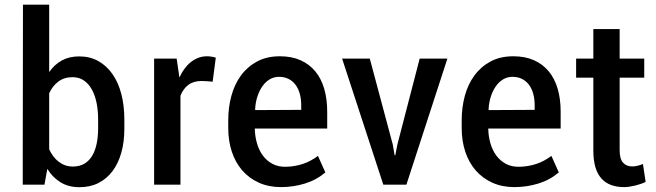

<svg xmlns="http://www.w3.org/2000/svg" viewBox="-20 -781 2775 812"><path d="M505.9 -236.8Q505.9 -181.2 493.2 -135.7Q480.5 -90.3 456.1 -57.6Q431.6 -24.9 396.5 -7.1Q361.3 10.7 315.9 10.7Q270 10.7 236.1 -10Q202.1 -30.8 180.2 -66.9L168 0H76.2V-121.6Q76.2 -282.2 76.7 -441.2Q77.1 -600.1 77.1 -761.2H188V-476.1Q210.4 -508.3 241.7 -525.4Q272.9 -542.5 314.9 -542.5Q360.4 -542.5 395.8 -522.7Q431.2 -502.9 455.8 -467.5Q480.5 -432.1 493.2 -383.1Q505.9 -334 505.9 -275.4ZM395 -275.4Q395 -312 388.7 -344.5Q382.3 -377 369.1 -401.4Q356 -425.8 335.4 -440.2Q314.9 -454.6 286.6 -454.6Q251.5 -454.6 226.8 -436Q202.1 -417.5 188 -386.7V-149.4Q195.3 -133.8 205.1 -120.6Q214.8 -107.4 227.3 -97.7Q239.7 -87.9 254.9 -82.3Q270 -76.7 288.1 -76.7Q316.4 -76.7 336.7 -88.6Q356.9 -100.6 369.9 -122.3Q382.8 -144 388.9 -173.8Q395 -203.6 395 -239.7Z M892.6 -537.1 879.4 -435.5Q866.7 -436.5 856.2 -437.5Q845.7 -438.5 833 -438.5Q798.3 -438.5 776.4 -421.9Q754.4 -405.3 743.2 -376V0H631.8V-533.2H727.1L738.8 -453.1Q747.6 -473.1 759.8 -489.7Q772 -506.3 786.6 -518.1Q801.3 -529.8 818.6 -536.4Q835.9 -543 855 -543Q864.7 -543 875 -541.3Q885.3 -539.6 892.6 -537.1Z M1168.5 10.3Q1116.2 10.3 1075 -8.3Q1033.7 -26.9 1004.9 -59.8Q976.1 -92.8 960.7 -138.7Q945.3 -184.6 945.3 -239.3V-273.4Q945.3 -326.7 958.5 -375.5Q971.7 -424.3 998.8 -461.4Q1025.9 -498.5 1066.9 -520.8Q1107.9 -543 1163.6 -543Q1213.4 -543 1250.7 -526.4Q1288.1 -509.8 1313.2 -479.5Q1338.4 -449.2 1351.1 -405.8Q1363.8 -362.3 1363.8 -309.1V-237.3H1064.9Q1063 -237.3 1061.3 -237.5Q1059.6 -237.8 1057.6 -237.3Q1058.1 -205.1 1066.7 -175.3Q1075.2 -145.5 1091.8 -123Q1108.4 -100.6 1133.1 -87.6Q1157.7 -74.7 1190.9 -75.7Q1226.6 -76.7 1259.8 -87.4Q1293 -98.1 1324.7 -121.6L1356 -51.8Q1317.9 -19.5 1269 -4.6Q1220.2 10.3 1168.5 10.3ZM1159.7 -456.1Q1138.2 -456.1 1120.4 -445.3Q1102.5 -434.6 1089.6 -416Q1076.7 -397.5 1068.6 -372.8Q1060.5 -348.1 1059.1 -320.3V-315.4L1253.9 -316.4V-335.4Q1253.9 -362.3 1247.8 -384.5Q1241.7 -406.7 1229.7 -422.6Q1217.8 -438.5 1200.2 -447.3Q1182.6 -456.1 1159.7 -456.1Z M1641.1 -169.9 1648.9 -124.5H1651.9L1660.6 -169.9L1754.9 -533.2H1872.1L1698.7 0H1601.1L1426.8 -533.2H1543.9Z M2155.8 10.3Q2103.5 10.3 2062.3 -8.3Q2021 -26.9 1992.2 -59.8Q1963.4 -92.8 1948 -138.7Q1932.6 -184.6 1932.6 -239.3V-273.4Q1932.6 -326.7 1945.8 -375.5Q1959 -424.3 1986.1 -461.4Q2013.2 -498.5 2054.2 -520.8Q2095.2 -543 2150.9 -543Q2200.7 -543 2238 -526.4Q2275.4 -509.8 2300.5 -479.5Q2325.7 -449.2 2338.4 -405.8Q2351.1 -362.3 2351.1 -309.1V-237.3H2052.2Q2050.3 -237.3 2048.6 -237.5Q2046.9 -237.8 2044.9 -237.3Q2045.4 -205.1 2054 -175.3Q2062.5 -145.5 2079.1 -123Q2095.7 -100.6 2120.4 -87.6Q2145 -74.7 2178.2 -75.7Q2213.9 -76.7 2247.1 -87.4Q2280.3 -98.1 2312 -121.6L2343.3 -51.8Q2305.2 -19.5 2256.3 -4.6Q2207.5 10.3 2155.8 10.3ZM2147 -456.1Q2125.5 -456.1 2107.7 -445.3Q2089.8 -434.6 2076.9 -416Q2064 -397.5 2055.9 -372.8Q2047.9 -348.1 2046.4 -320.3V-315.4L2241.2 -316.4V-335.4Q2241.2 -362.3 2235.1 -384.5Q2229 -406.7 2217 -422.6Q2205.1 -438.5 2187.5 -447.3Q2169.9 -456.1 2147 -456.1Z M2489.3 -658.2H2600.6V-533.2H2704.6V-452.6H2600.6V-145.5Q2600.6 -108.9 2615 -93Q2629.4 -77.1 2653.8 -77.1Q2665 -77.1 2677.5 -80.3Q2689.9 -83.5 2699.2 -87.4L2710.4 -11.7Q2703.1 -7.8 2692.1 -3.9Q2681.2 0 2668.7 3.2Q2656.2 6.3 2643.3 8.3Q2630.4 10.3 2619.6 10.3Q2588.9 10.3 2564.7 1.5Q2540.5 -7.3 2523.7 -25.9Q2506.8 -44.4 2498 -74Q2489.3 -103.5 2489.3 -145V-452.6H2416.5V-533.2H2489.3Z"/></svg>

Font: Ufes Sans Medium
Style: Regular
Weight: 500
Designer: Ricardo Esteves & Filipe Motta
Foundry: ProDesignUfes - Ricardo Esteves, Filipe Motta (This is a derivative work, based on Roboto family, by Christian Robertson
Version: Version 2.0